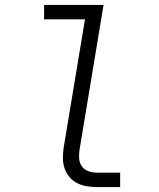

<svg xmlns="http://www.w3.org/2000/svg" viewBox="-20 -755 640 775"><path d="M371 0Q349 0 328.5 -3.5Q308 -7 290 -16.5Q272 -26 259.5 -41.5Q247 -57 240.5 -76Q234 -95 234 -116.5Q234 -138 237 -159L323 -677H158V-735H398L301 -150Q298 -132 299.5 -114.5Q301 -97 310.5 -83.5Q320 -70 336.5 -64Q353 -58 371 -58H465V0Z"/></svg>

Font: Iosevka SS04 Lt Ex Obl
Style: Regular
Weight: 300
Width: 7
Italic angle: -9°
Monospace: yes
Designer: Belleve Invis
Foundry: Belleve Invis
Version: Version 19.0.0; ttfautohint (v1.8.4)